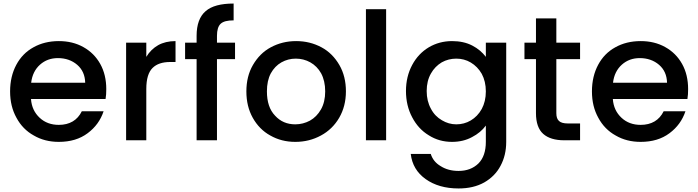

<svg xmlns="http://www.w3.org/2000/svg" viewBox="-20 -792 3942 1084"><path d="M580 -289C580 -289 580 -289 580 -289C580 -342 569 -390 546 -431C523 -472 492 -503 451 -526C410 -549 364 -560 312 -560C312 -560 312 -560 312 -560C258 -560 210 -548 169 -525C127 -502 95 -469 72 -426C49 -383 37 -333 37 -276C37 -276 37 -276 37 -276C37 -219 49 -170 73 -127C96 -84 129 -50 171 -27C212 -3 259 9 312 9C312 9 312 9 312 9C377 9 431 -7 475 -40C518 -72 548 -113 565 -164C565 -164 442 -164 442 -164C442 -164 442 -164 442 -164C417 -113 373 -87 312 -87C312 -87 312 -87 312 -87C269 -87 233 -100 204 -127C175 -154 158 -189 155 -233C155 -233 576 -233 576 -233C576 -233 576 -233 576 -233C579 -250 580 -268 580 -289ZM156 -325C156 -325 156 -325 156 -325C161 -368 178 -402 206 -427C234 -452 268 -464 307 -464C307 -464 307 -464 307 -464C350 -464 387 -451 416 -426C445 -401 460 -367 461 -325C461 -325 156 -325 156 -325Z M806 -471C806 -471 806 -551 806 -551C806 -551 692 -551 692 -551C692 -551 692 0 692 0C692 0 806 0 806 0C806 0 806 -290 806 -290C806 -290 806 -290 806 -290C806 -346 818 -385 841 -408C864 -431 897 -442 942 -442C942 -442 971 -442 971 -442C971 -442 971 -560 971 -560C971 -560 971 -560 971 -560C933 -560 900 -552 873 -537C845 -521 823 -499 806 -471Z M1307 -551C1307 -551 1205 -551 1205 -551C1205 -551 1205 -590 1205 -590C1205 -590 1205 -590 1205 -590C1205 -622 1212 -645 1226 -658C1240 -671 1264 -677 1299 -677C1299 -677 1299 -772 1299 -772C1299 -772 1299 -772 1299 -772C1227 -772 1174 -758 1141 -729C1107 -700 1090 -653 1090 -590C1090 -590 1090 -551 1090 -551C1090 -551 1025 -551 1025 -551C1025 -551 1025 -458 1025 -458C1025 -458 1090 -458 1090 -458C1090 -458 1090 0 1090 0C1090 0 1205 0 1205 0C1205 0 1205 -458 1205 -458C1205 -458 1307 -458 1307 -458C1307 -458 1307 -551 1307 -551Z M1647 9C1647 9 1647 9 1647 9C1700 9 1748 -3 1792 -27C1835 -50 1870 -84 1895 -127C1920 -170 1933 -220 1933 -276C1933 -276 1933 -276 1933 -276C1933 -332 1921 -382 1896 -425C1871 -468 1838 -502 1795 -525C1752 -548 1705 -560 1652 -560C1652 -560 1652 -560 1652 -560C1599 -560 1552 -548 1509 -525C1466 -502 1433 -468 1408 -425C1383 -382 1371 -332 1371 -276C1371 -276 1371 -276 1371 -276C1371 -219 1383 -170 1407 -127C1431 -84 1464 -50 1506 -27C1548 -3 1595 9 1647 9ZM1647 -90C1647 -90 1647 -90 1647 -90C1601 -90 1563 -106 1533 -139C1502 -171 1487 -217 1487 -276C1487 -276 1487 -276 1487 -276C1487 -316 1494 -350 1509 -378C1524 -405 1544 -426 1569 -440C1594 -454 1621 -461 1650 -461C1650 -461 1650 -461 1650 -461C1679 -461 1707 -454 1732 -440C1757 -426 1778 -405 1793 -378C1808 -350 1816 -316 1816 -276C1816 -276 1816 -276 1816 -276C1816 -236 1808 -202 1792 -174C1776 -146 1755 -125 1730 -111C1704 -97 1676 -90 1647 -90Z M2046 -740C2046 -740 2046 0 2046 0C2046 0 2160 0 2160 0C2160 0 2160 -740 2160 -740C2160 -740 2046 -740 2046 -740Z M2532 -560C2532 -560 2532 -560 2532 -560C2484 -560 2440 -548 2401 -525C2361 -501 2330 -468 2307 -425C2284 -382 2272 -333 2272 -278C2272 -278 2272 -278 2272 -278C2272 -223 2284 -173 2307 -130C2330 -86 2361 -52 2401 -28C2440 -3 2484 9 2532 9C2532 9 2532 9 2532 9C2574 9 2612 0 2645 -18C2678 -35 2704 -57 2723 -83C2723 -83 2723 9 2723 9C2723 9 2723 9 2723 9C2723 62 2709 103 2681 131C2652 159 2615 173 2569 173C2569 173 2569 173 2569 173C2530 173 2496 164 2468 146C2439 129 2421 106 2412 77C2412 77 2299 77 2299 77C2299 77 2299 77 2299 77C2306 137 2334 184 2383 219C2432 254 2494 272 2569 272C2569 272 2569 272 2569 272C2625 272 2673 261 2714 238C2754 215 2785 184 2806 144C2827 105 2838 60 2838 9C2838 9 2838 -551 2838 -551C2838 -551 2723 -551 2723 -551C2723 -551 2723 -471 2723 -471C2723 -471 2723 -471 2723 -471C2704 -496 2679 -518 2646 -535C2613 -552 2575 -560 2532 -560ZM2723 -276C2723 -276 2723 -276 2723 -276C2723 -238 2715 -205 2700 -177C2684 -148 2663 -127 2638 -112C2613 -97 2585 -90 2556 -90C2556 -90 2556 -90 2556 -90C2527 -90 2500 -98 2475 -113C2449 -128 2428 -149 2413 -178C2397 -207 2389 -240 2389 -278C2389 -278 2389 -278 2389 -278C2389 -316 2397 -349 2413 -377C2428 -404 2449 -425 2474 -440C2499 -454 2527 -461 2556 -461C2556 -461 2556 -461 2556 -461C2585 -461 2613 -454 2638 -439C2663 -424 2684 -403 2700 -375C2715 -347 2723 -314 2723 -276Z M3255 -458C3255 -458 3255 -551 3255 -551C3255 -551 3121 -551 3121 -551C3121 -551 3121 -688 3121 -688C3121 -688 3006 -688 3006 -688C3006 -688 3006 -551 3006 -551C3006 -551 2941 -551 2941 -551C2941 -551 2941 -458 2941 -458C2941 -458 3006 -458 3006 -458C3006 -458 3006 -153 3006 -153C3006 -153 3006 -153 3006 -153C3006 -99 3020 -60 3047 -36C3074 -12 3114 0 3165 0C3165 0 3255 0 3255 0C3255 0 3255 -95 3255 -95C3255 -95 3185 -95 3185 -95C3185 -95 3185 -95 3185 -95C3162 -95 3145 -100 3136 -109C3126 -118 3121 -132 3121 -153C3121 -153 3121 -458 3121 -458C3121 -458 3255 -458 3255 -458Z M3865 -289C3865 -289 3865 -289 3865 -289C3865 -342 3854 -390 3831 -431C3808 -472 3777 -503 3736 -526C3695 -549 3649 -560 3597 -560C3597 -560 3597 -560 3597 -560C3543 -560 3495 -548 3454 -525C3412 -502 3380 -469 3357 -426C3334 -383 3322 -333 3322 -276C3322 -276 3322 -276 3322 -276C3322 -219 3334 -170 3358 -127C3381 -84 3414 -50 3456 -27C3497 -3 3544 9 3597 9C3597 9 3597 9 3597 9C3662 9 3716 -7 3760 -40C3803 -72 3833 -113 3850 -164C3850 -164 3727 -164 3727 -164C3727 -164 3727 -164 3727 -164C3702 -113 3658 -87 3597 -87C3597 -87 3597 -87 3597 -87C3554 -87 3518 -100 3489 -127C3460 -154 3443 -189 3440 -233C3440 -233 3861 -233 3861 -233C3861 -233 3861 -233 3861 -233C3864 -250 3865 -268 3865 -289ZM3441 -325C3441 -325 3441 -325 3441 -325C3446 -368 3463 -402 3491 -427C3519 -452 3553 -464 3592 -464C3592 -464 3592 -464 3592 -464C3635 -464 3672 -451 3701 -426C3730 -401 3745 -367 3746 -325C3746 -325 3441 -325 3441 -325Z"/></svg>

Font: Girnar Poppins
Style: Medium
Weight: 500
Designer: Ninad Kale (Devanagari), Jonny Pinhorn (Latin)
Foundry: Indian Type Foundry
Version: ""